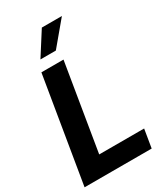

<svg xmlns="http://www.w3.org/2000/svg" viewBox="-231 -1056 997 1153"><g transform="rotate(-30 267.5 -479.5)"><path d="M1.5 0 122.1 -727.5H275.4L176.3 -127H487.8L466.8 0ZM155.8 -797.4 258.8 -959H397.9L262.7 -797.4Z"/></g></svg>

Font: Inter Tight
Style: Bold Italic
Weight: 700
Italic angle: -9.39999°
Designer: Rasmus Andersson
Foundry: rsms
Version: Version 3.004